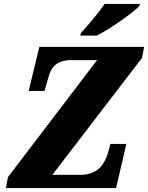

<svg xmlns="http://www.w3.org/2000/svg" viewBox="-20 -951 749 971"><path d="M20 -55 471 -647H338Q294 -647 265.5 -627Q237 -607 224 -557L205 -491H125L179 -714H709L698 -658L245 -67H390Q440 -67 475.5 -94.5Q511 -122 530 -191L538 -223H619L567 0H10ZM389 -784Q417 -814 452.5 -857Q488 -900 509 -931H688L685 -921Q662 -896 591.5 -846.5Q521 -797 469 -771H386Z"/></svg>

Font: Noto Serif NarrowBlack
Style: Italic
Weight: 900
Width: 4
Italic angle: -12°
Designer: Monotype Design Team
Foundry: Monotype Imaging Inc.
Version: Version 1.001